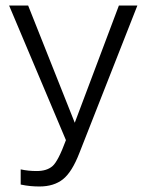

<svg xmlns="http://www.w3.org/2000/svg" viewBox="-20 -514 533 696"><path d="M113 106Q150 106 170.5 88Q191 70 219 -6L13 -494H82L251 -69L411 -494H478L268 40Q241 110 208 136Q175 162 123 162Q107 162 90.5 160.5Q74 159 55 155V100Q69 103 83 104.5Q97 106 113 106Z"/></svg>

Font: Blinker Light
Style: Regular
Weight: 300
Designer: Juergen Huber
Foundry: supertype
Version: Version 1.017;hotconv 1.0.117;makeotfexe 2.5.65602